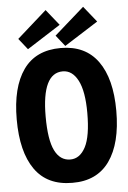

<svg xmlns="http://www.w3.org/2000/svg" viewBox="-57 -864 614 918"><g transform="rotate(-5 250.0 -405.0)"><path d="M253 12Q133 12 73.5 -72.5Q14 -157 14 -313Q14 -467 73.5 -551Q133 -635 253 -635Q371 -635 431.5 -551Q492 -467 492 -313Q492 -157 431.5 -72Q371 13 253 12ZM253 -100Q299 -100 326 -151.5Q353 -203 353 -315Q353 -419 326 -471Q299 -523 253 -523Q153 -523 153 -315Q153 -203 178.5 -151.5Q204 -100 253 -100ZM276 -643 234 -696 377 -822 438 -746ZM97 -643 55 -696 197 -822 258 -746Z"/></g></svg>

Font: Inconsolata Black
Style: Regular
Weight: 900
Monospace: yes
Designer: Raph Levien, Cyreal, Brenton Simpson
Foundry: Raph Levien, Cyreal, Google
Version: Version 3.001; ttfautohint (v1.8.2.53-6de2)